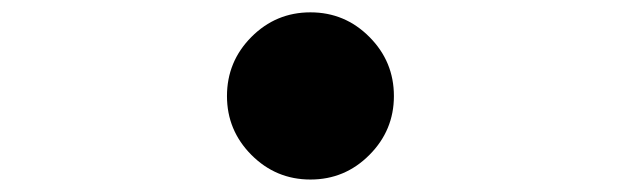

<svg xmlns="http://www.w3.org/2000/svg" viewBox="-20 -517 996 308"><path d="M344.1 -362.9Q344.1 -418.3 383.3 -457.7Q422.6 -497.2 478 -497.2Q533.4 -497.2 572.6 -457.7Q611.9 -418.3 611.9 -362.9Q611.9 -307.9 572.6 -268.5Q533.4 -229 478 -229Q422.6 -229 383.3 -268.5Q344.1 -307.9 344.1 -362.9Z"/></svg>

Font: Karasuma Gothic
Style: Black
Weight: 900
Designer: Rasmus Andersson / Ryoko Nishizuka
Foundry: Genbu
Version: Version 1.00